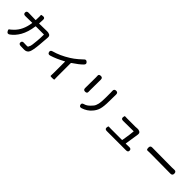

<svg xmlns="http://www.w3.org/2000/svg" viewBox="411 -2461 4178 4178"><g transform="rotate(45 2500.0 -372.0)"><path d="M227 9Q177 44 148 -3Q118 -51 139 -62Q160 -73 213 -124Q361 -263 395 -512Q396 -517 391 -517L183 -514Q123 -513 123 -565Q123 -617 183 -616L400 -611Q405 -611 405 -616L407 -678Q408 -707 408 -737Q408 -753 405.5 -768Q403 -783 460 -786Q518 -790 514 -728L508 -616Q508 -611 513 -611L754 -616Q793 -617 828 -600Q863 -583 860 -531Q852 -402 841 -288Q825 -111 796 -47Q765 21 680 21Q606 21 567 18Q507 13 512 -38Q518 -89 578 -81Q592 -79 650 -79Q692 -79 695 -85Q707 -113 721 -141Q730 -160 743 -301Q754 -414 754 -512Q754 -517 749 -517H505Q498 -517 497 -510Q471 -315 395 -182Q323 -59 227 9Z M1549 26Q1489 29 1491.5 11Q1494 -7 1494 -81V-424Q1494 -429 1490 -427Q1314 -331 1174 -289Q1116 -271 1101 -324Q1087 -376 1145 -391Q1323 -439 1512 -557Q1588 -604 1665 -670Q1738 -733 1749 -746Q1788 -792 1830 -753Q1873 -714 1830 -671Q1755 -595 1617 -504Q1605 -496 1605 -482V-81Q1605 6 1607 15Q1609 24 1549 26Z M2468 37Q2410 56 2396 5Q2381 -46 2439 -61Q2510 -79 2572 -147Q2592 -169 2612 -191Q2643 -227 2660 -300Q2675 -365 2675 -502V-645Q2675 -674 2673 -703Q2669 -762 2729 -764Q2788 -765 2787 -704L2784 -496Q2784 -333 2757 -243Q2733 -165 2674 -98Q2594 -4 2468 37ZM2266 -270Q2209 -269 2210 -329L2213 -655Q2213 -684 2211 -713Q2209 -755 2267 -756Q2324 -757 2323 -697L2320 -378Q2320 -349 2321 -320Q2324 -271 2266 -270Z M3206 2Q3145 2 3148 -49Q3151 -100 3169.5 -98Q3188 -96 3235 -96H3573Q3581 -96 3582 -104Q3620 -332 3624 -404Q3624 -409 3619 -409L3300 -406Q3238 -406 3241 -458Q3244 -509 3262 -507Q3280 -505 3326 -505H3582Q3610 -505 3638 -509Q3670 -513 3707 -495Q3746 -476 3738 -422L3689 -101Q3688 -96 3693 -96L3798 -99Q3858 -100 3858 -49Q3859 2 3799 2Z M4100 -383Q4098 -446 4158 -445L4761 -440Q4790 -440 4819 -442L4838 -443Q4899 -446 4900 -385Q4902 -322 4841 -322L4246 -327Q4154 -327 4128 -324.5Q4102 -322 4100 -383Z"/></g></svg>

Font: Resource Han Rounded CN Medium
Style: Regular
Weight: 500
Designer: Cyano Hao (round all glyphs); Ryoko NISHIZUKA 西塚涼子 (kana, bopomofo & ideographs); Paul D. Hunt (Latin, Greek & Cyrillic)
Foundry: Cyano Hao
Version: 0.990